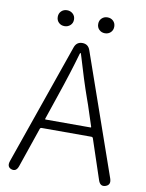

<svg xmlns="http://www.w3.org/2000/svg" viewBox="-96 -954 779 1024"><g transform="rotate(10 293.5 -442.5)"><path d="M38 0Q11 -9 23 -43L252 -699Q263 -729 294 -729Q325 -729 336 -699L565 -44Q577 -10 548 0Q519 10 508 -25L437 -238Q435 -245 427 -245H159Q151 -245 149 -238L76 -25Q65 9 38 0ZM169 -298Q167 -293 172 -293H414Q419 -293 417 -298L381 -408Q375 -425 369 -442Q337 -532 297 -668Q295 -675 293 -675Q291 -675 289 -668Q260 -565 212 -425ZM183.5 -801Q165 -801 152.5 -813Q140 -825 140 -844Q140 -863 152.5 -875Q165 -887 183.5 -887Q202 -887 215 -875Q228 -863 228 -844Q228 -825 215 -813Q202 -801 183.5 -801ZM402.5 -801Q384 -801 371.5 -813Q359 -825 359 -844Q359 -863 371.5 -875Q384 -887 402.5 -887Q421 -887 433.5 -875Q446 -863 446 -844Q446 -825 433.5 -813Q421 -801 402.5 -801Z"/></g></svg>

Font: Resource Han Rounded JP Light
Style: Regular
Weight: 300
Designer: Cyano Hao (round all glyphs); Ryoko NISHIZUKA 西塚涼子 (kana, bopomofo & ideographs); Paul D. Hunt (Latin, Greek & Cyrillic)
Foundry: Cyano Hao
Version: 0.990